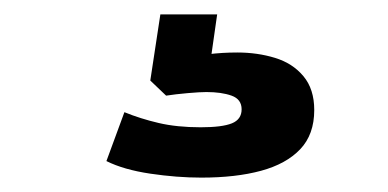

<svg xmlns="http://www.w3.org/2000/svg" viewBox="-20 -40 540 267"><path d="M260 207Q226 207 189 201.5Q152 196 128 184L153 116Q175 125 200.5 131Q226 137 259 137Q289 137 302.5 131.5Q316 126 316 112Q316 98 302 93Q288 88 267 88Q258 88 241 89.5Q224 91 211 93L189 72L203 -20H282L270 64L234 43Q249 38 269 35.5Q289 33 310 33Q338 33 362.5 40.5Q387 48 402 66Q417 84 417 113Q417 147 397.5 167.5Q378 188 343 197.5Q308 207 260 207Z"/></svg>

Font: Nunito Sans 7pt SemiExpanded ExtraBold
Style: Regular
Weight: 800
Width: 6
Designer: Vernon Adams
Foundry: Vernon Adams
Version: Version 3.101;gftools[0.9.27]